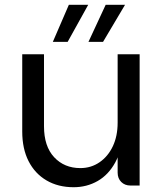

<svg xmlns="http://www.w3.org/2000/svg" viewBox="-20 -776 681 803"><path d="M472 -54V-549H564V0H526Q502 0 487 -15Q472 -30 472 -54ZM288 7Q223 7 174.5 -21.5Q126 -50 99.5 -102Q73 -154 73 -226V-549H164V-248Q164 -164 206.5 -118.5Q249 -73 316 -73Q361 -73 396.5 -97.5Q432 -122 452 -164.5Q472 -207 472 -263L492 -231Q491 -150 462.5 -97.5Q434 -45 388.5 -19Q343 7 288 7ZM349 -756 263 -601H201L268 -756ZM503 -756 411 -601H350L422 -756Z"/></svg>

Font: Parkinsans
Style: Regular
Weight: 400
Designer: Red Stone, Indian Type Foundry
Foundry: Indian Type Foundry
Version: Version 1.000